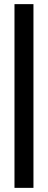

<svg xmlns="http://www.w3.org/2000/svg" viewBox="-20 -774 232 928"><path d="M50 134V-754H141.7V134Z"/></svg>

Font: Stick No Bills ExtraLight
Style: Regular
Weight: 200
Designer: Kosala Senevirathne, Siva Puranthara, Lasantha Premarathna, Tharique Azeez
Foundry: mooniak
Version: Version 2.000